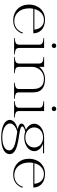

<svg xmlns="http://www.w3.org/2000/svg" viewBox="1101 -1843 957 3199"><g transform="rotate(90 1579.5 -243.5)"><path d="M320 15C451 15 511 -60 539 -138L522 -145C498 -64 432 -3 329 -3C208 -3 119 -99 119 -250C119 -275 121 -298 126 -320H535C535 -423 464 -514 309 -515C157 -516 56 -402 56 -248C56 -95 161 15 320 15ZM130 -338C156 -439 229 -498 313 -497C402 -497 465 -438 473 -338Z M613 -10V0H889V-10C819 -17 779 -25 779 -82V-500H613V-490C685 -483 724 -475 724 -418V-82C724 -26 684 -17 613 -10ZM780 -661C783 -684 767 -700 747 -702C727 -704 706 -691 703 -669C701 -647 717 -630 737 -627C757 -625 778 -639 780 -661Z M1519 -82V-322C1519 -468 1420 -515 1297 -515C1221 -515 1141 -483 1094 -417V-500H930V-490C1002 -483 1038 -475 1038 -418V-82C1038 -26 1001 -17 930 -10V0H1201V-10C1131 -17 1094 -25 1094 -82V-298C1095 -423 1195 -497 1290 -497C1386 -497 1463 -458 1463 -316V-82C1463 -26 1426 -18 1356 -10V0H1627V-10C1555 -16 1518 -25 1519 -82Z M1664 -10V0H1940V-10C1870 -17 1830 -25 1830 -82V-500H1664V-490C1736 -483 1775 -475 1775 -418V-82C1775 -26 1735 -17 1664 -10ZM1831 -661C1834 -684 1818 -700 1798 -702C1778 -704 1757 -691 1754 -669C1752 -647 1768 -630 1788 -627C1808 -625 1829 -639 1831 -661Z M2271 -169C2397 -169 2499 -243 2499 -335C2499 -400 2449 -455 2375 -482H2534V-500H2272H2271C2143 -500 2041 -427 2041 -335C2041 -277 2082 -226 2144 -196C2094 -185 2039 -161 2039 -121C2039 -88 2079 -72 2136 -60C2025 -36 1977 22 1977 73C1977 144 2069 215 2269 215C2464 215 2548 154 2548 73C2547 -104 2088 -62 2087 -135C2086 -162 2138 -177 2172 -185C2202 -175 2235 -169 2271 -169ZM2271 -187C2161 -187 2103 -260 2103 -335C2103 -409 2161 -482 2271 -482C2380 -482 2437 -409 2437 -335C2437 -260 2380 -187 2271 -187ZM2037 68C2037 20 2085 -26 2172 -53C2303 -30 2485 -19 2485 84C2485 148 2409 197 2265 197C2129 197 2037 139 2037 68Z M2889 15C3020 15 3080 -60 3108 -138L3091 -145C3067 -64 3001 -3 2898 -3C2777 -3 2688 -99 2688 -250C2688 -275 2690 -298 2695 -320H3104C3104 -423 3033 -514 2878 -515C2726 -516 2625 -402 2625 -248C2625 -95 2730 15 2889 15ZM2699 -338C2725 -439 2798 -498 2882 -497C2971 -497 3034 -438 3042 -338Z"/></g></svg>

Font: Sprat Light
Style: Regular
Weight: 300
Designer: Ethan Nakache
Foundry: Collletttivo
Version: Version 2.000;Glyphs 3.2 (3217)